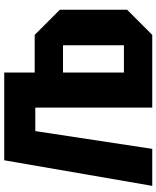

<svg xmlns="http://www.w3.org/2000/svg" viewBox="64 -804 740 908"><g transform="rotate(-90 434.0 -350.0)"><path d="M545 -700V-556H723L842 -437V-119L723 0H379V-553H268L184 0H9L130 -700ZM674 -422H545V-134H674Z"/></g></svg>

Font: Tektur SemiCondensed
Style: Bold
Weight: 700
Width: 4
Designer: Adam Jagosz
Foundry: Adam Jagosz
Version: Version 1.005;gftools[0.9.30]